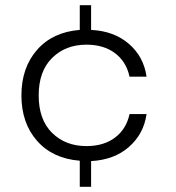

<svg xmlns="http://www.w3.org/2000/svg" viewBox="-20 -634 682 744"><path d="M547.9 -191.9Q537.1 -115.2 480 -64.9Q422.9 -14.6 333 -9.8V89.8H289.1V-11.2Q184.1 -19.5 123.5 -88.4Q63 -157.2 63 -264.2Q63 -371.6 123.5 -440.7Q184.1 -509.8 289.1 -518.1V-613.8H333V-518.1Q422.4 -513.7 479.7 -463.9Q537.1 -414.1 547.9 -336.9H481.9Q469.7 -394.5 426 -427.7Q382.3 -460.9 314.9 -460.9Q233.9 -460.9 181.9 -409.4Q129.9 -357.9 129.9 -264.2Q129.9 -170.4 181.9 -119.1Q233.9 -67.9 314.9 -67.9Q382.3 -67.9 426 -101.1Q469.7 -134.3 481.9 -191.9Z"/></svg>

Font: SVN-Poppins Light
Style: Regular
Weight: 300
Designer: Ninad Kale (Devanagari), Jonny Pinhorn (Latin)
Foundry: Indian Type Foundry
Version: Version 3.002 2017